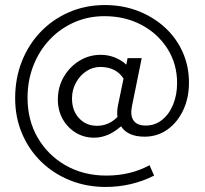

<svg xmlns="http://www.w3.org/2000/svg" viewBox="-20 -596 812 760"><path d="M398 144Q322 144 256.5 117.5Q191 91 142.5 43.5Q94 -4 67 -68Q40 -132 40 -207Q40 -286 66.5 -353Q93 -420 141 -470Q189 -520 254 -548Q319 -576 395 -576Q466 -576 526.5 -552.5Q587 -529 632.5 -487.5Q678 -446 703 -390Q728 -334 728 -269Q728 -208 705 -159.5Q682 -111 642.5 -83Q603 -55 552 -55Q486 -55 459 -96Q408 -51 353 -51Q312 -51 279.5 -71Q247 -91 228 -125Q209 -159 209 -202Q209 -251 232 -291Q255 -331 293.5 -355Q332 -379 379 -379Q408 -379 434.5 -368.5Q461 -358 480 -340L485 -366H541L502 -174Q495 -138 509 -118.5Q523 -99 557 -99Q593 -99 621 -121Q649 -143 665 -181.5Q681 -220 681 -267Q681 -343 643 -403Q605 -463 540 -497.5Q475 -532 393 -532Q329 -532 273.5 -507.5Q218 -483 176.5 -439Q135 -395 112 -336Q89 -277 89 -209Q89 -120 129.5 -50.5Q170 19 240.5 59Q311 99 401 99Q496 99 572 58L590 99Q547 121 498.5 132.5Q450 144 398 144ZM364 -98Q410 -98 445 -133Q442 -152 447 -179L469 -285Q439 -331 377 -331Q347 -331 321.5 -314Q296 -297 280.5 -268.5Q265 -240 265 -206Q265 -158 293 -128Q321 -98 364 -98Z"/></svg>

Font: Red Hat Display
Style: Italic
Weight: 400
Italic angle: -12°
Designer: Pentagram, MCKL
Foundry: Pentagram, MCKL
Version: Version 1.023; ttfautohint (v1.8.3)